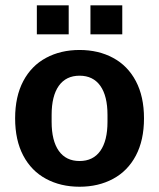

<svg xmlns="http://www.w3.org/2000/svg" viewBox="-20 -700 605 730"><path d="M37.5 -250Q37.5 -333 68.4 -391.5Q99.3 -450 155.1 -480Q210.8 -510 282.5 -510Q354.2 -510 409.9 -480Q465.7 -450 496.6 -391.5Q527.5 -333 527.5 -250Q527.5 -167 496.6 -108.5Q465.7 -50 409.9 -20Q354.2 10 282.5 10Q210.8 10 155.1 -20Q99.3 -50 68.4 -108.5Q37.5 -167 37.5 -250ZM282.5 -87.8Q334 -87.8 361.4 -126.3Q388.7 -164.9 388.7 -236.8V-263.2Q388.7 -335.1 361.4 -373.7Q334 -412.2 282.5 -412.2Q231 -412.2 203.6 -373.7Q176.3 -335.1 176.3 -263.2V-236.8Q176.3 -164.9 203.6 -126.3Q231 -87.8 282.5 -87.8ZM120.1 -679.7H241.2V-569.4H120.1ZM323.9 -679.7H444.9V-569.4H323.9Z"/></svg>

Font: TASA Orbiter VF Text
Style: Regular
Weight: 400
Designer: Weizhong Zhang
Foundry: 本地遙控
Version: Version 1.001;Glyphs 3.2 (3192)